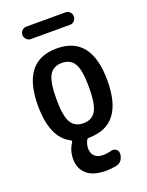

<svg xmlns="http://www.w3.org/2000/svg" viewBox="-169 -788 837 1091"><g transform="rotate(-20 250.0 -242.5)"><path d="M131.8 -705.1H368.2Q383.8 -705.1 394.5 -694.3Q405.3 -683.6 405.3 -668Q405.3 -652.3 394.5 -641.1Q383.8 -629.9 368.2 -629.9H131.8Q116.2 -629.9 105.5 -641.1Q94.7 -652.3 94.7 -668Q94.7 -683.6 105.5 -694.3Q116.2 -705.1 131.8 -705.1ZM325.2 -402.8Q301.8 -442.4 250 -442.4Q198.2 -442.4 174.8 -402.8Q151.4 -363.3 151.4 -260.3Q151.4 -157.2 174.8 -117.7Q198.2 -78.1 250 -78.1Q301.8 -78.1 325.2 -117.7Q348.6 -157.2 348.6 -260.3Q348.6 -363.3 325.2 -402.8ZM147.5 -11.7Q40 -66.4 40 -259.8Q40 -529.3 250 -529.8Q460 -530.3 460 -259.8Q460 7.8 252.9 9.8Q240.2 9.8 236.3 18.6Q225.6 41 224.6 64.5Q224.6 95.7 242.2 112.8Q259.8 129.9 292 129.9Q319.3 129.9 342.8 123Q358.4 118.2 372.1 127.4Q385.7 136.7 385.7 153.3Q385.7 175.8 373.5 192.9Q361.3 210 339.8 213.9Q307.6 219.7 278.3 219.7Q201.2 219.7 162.6 185.5Q124 151.4 124 93.8Q124 42 151.4 2Q156.2 -6.8 147.5 -11.7Z"/></g></svg>

Font: Rounded-X Mgen+ 2m medium
Style: Regular
Weight: 500
Designer: [Source Han Sans]
Ryoko NISHIZUKA  (kana & ideographs); Paul D. Hunt (Latin, Greek & Cyrillic); Wenlong ZHANG  (bopomofo
Version: Version 1.059.20150602